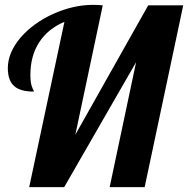

<svg xmlns="http://www.w3.org/2000/svg" viewBox="-20 -770 774 790"><path d="M245.1 -680.2Q177.7 -651.9 141.4 -596.2Q105 -540.5 105 -460.9Q105 -428.7 112.3 -411.1Q114.3 -404.8 117.2 -399.9Q119.1 -396.5 119.1 -393.1Q65.4 -393.1 39.6 -414.6Q12.2 -437.5 12.2 -490.2Q12.2 -522.5 26.1 -554.7Q40 -586.9 65.9 -616.7Q90.8 -645.5 124.5 -669.9Q158.2 -694.3 197.8 -712.4Q281.7 -750 362.8 -750Q385.3 -750 402.8 -748L290 -215.8L589.8 -748H733.9L575.2 0H431.2L540 -514.2L244.1 0H100.1Z"/></svg>

Font: Pattaya
Style: Regular
Weight: 400
Designer: Pablo Impallari / Thai characters Designed by Thanarat Vachiruckul and Suppakit Chalermlarp
Foundry: Pablo Impallari
Version: Version 2.001